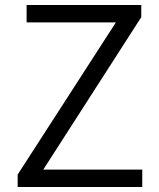

<svg xmlns="http://www.w3.org/2000/svg" viewBox="-20 -752 641 772"><path d="M51 0H552V-70H154L548 -683V-732H87V-662H446L51 -50Z"/></svg>

Font: ChiuKong Gothic CL Normal
Style: Regular
Weight: 350
Designer: Ryoko NISHIZUKA 西塚涼子 (kana, bopomofo & ideographs); Paul D. Hunt (Latin, Greek & Cyrillic); Sandoll Communications 산돌커뮤니
Foundry: Adobe
Version: Version 1.300